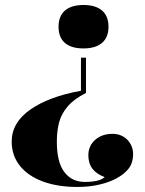

<svg xmlns="http://www.w3.org/2000/svg" viewBox="-20 -554 576 762"><path d="M410.6 -447.8Q410.6 -405.8 385 -383.8Q359.4 -361.8 311.5 -361.8Q263.2 -361.8 237.8 -383.5Q212.4 -405.3 212.4 -447.8Q212.4 -490.2 237.8 -512.2Q263.2 -534.2 311.5 -534.2Q359.4 -534.2 385 -512.2Q410.6 -490.2 410.6 -447.8ZM205.6 8.8Q205.6 89.8 235.4 128.9Q265.1 168 316.4 168Q375 168 395.5 148.9Q362.8 136.7 346.7 115.5Q330.6 94.2 330.6 61Q330.6 37.6 342.5 18.6Q354.5 -0.5 376.2 -11.7Q397.9 -22.9 426.3 -22.9Q450.7 -22.9 469.2 -12Q487.8 -1 498 17.6Q508.3 36.1 508.3 57.1Q508.3 91.3 491.5 113.8Q474.6 136.2 444.3 152.8Q416.5 168.5 376.2 178.2Q335.9 188 286.6 188Q209 188 150.1 166.3Q91.3 144.5 58.8 103.8Q26.4 63 26.4 7.8Q26.4 -67.4 100.3 -119.1Q174.3 -170.9 301.3 -193.8V-325.2H321.3V-185.1Q274.4 -161.6 249 -132.1Q223.6 -102.5 214.6 -68.6Q205.6 -34.7 205.6 8.8Z"/></svg>

Font: TypoPRO Playfair Display SC
Style: Regular
Weight: 900
Designer: Claus Eggers Sørensen
Foundry: Claus Eggers Sørensen
Version: Version 1.004;PS 001.004;hotconv 1.0.70;makeotf.lib2.5.58329